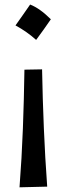

<svg xmlns="http://www.w3.org/2000/svg" viewBox="-20 -610 292 840"><path d="M111.8 -590.1Q153.7 -574 202.5 -525.7Q187 -503.1 171.1 -480.8Q155.3 -458.5 138.1 -435.4Q97.3 -472 47.8 -498.8Q64.5 -522.5 80.1 -544.5Q95.7 -566.5 111.8 -590.1ZM65.4 209.5Q75.2 82.5 80.1 -46.6Q85 -175.8 86.9 -305.2L164.1 -306.6Q166.5 -176.3 171.9 -48.3Q177.2 79.6 186.5 206.5Z"/></svg>

Font: Pinar-DS2-FD Medium
Style: Regular
Weight: 500
Designer: Amin Abedi
Version: Version 3.000